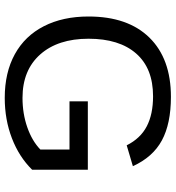

<svg xmlns="http://www.w3.org/2000/svg" viewBox="15 -753 748 818"><g transform="rotate(90 389.0 -344.0)"><path d="M50.3 -347.2Q50.3 -514.6 140.1 -606.4Q230 -698.2 392.6 -698.2Q506.8 -698.2 578.1 -659.7Q649.4 -621.1 688 -536.1L599.1 -509.8Q569.8 -568.4 518.3 -595.2Q466.8 -622.1 390.1 -622.1Q271 -622.1 208 -550Q145 -478 145 -347.2Q145 -216.8 211.9 -141.4Q278.8 -65.9 397 -65.9Q464.4 -65.9 522.7 -86.4Q581.1 -106.9 617.2 -142.1V-266.1H411.6V-344.2H703.1V-106.9Q648.4 -51.3 569.1 -20.8Q489.7 9.8 397 9.8Q289.1 9.8 210.9 -33.2Q132.8 -76.2 91.6 -157Q50.3 -237.8 50.3 -347.2Z"/></g></svg>

Font: TypoPRO Liberation Sans
Style: Regular
Weight: 400
Designer: Steve Matteson
Foundry: Ascender Corporation
Version: Version 2.00.1